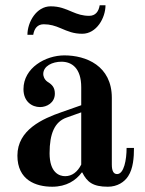

<svg xmlns="http://www.w3.org/2000/svg" viewBox="-20 -696 548 728"><path d="M84 -564H106C110 -588 122 -604 146 -604C170 -604 189 -598 210 -589C238 -577 259 -568 292 -568C346 -568 380 -628 380 -676H358C354 -652 342 -636 318 -636C294 -636 275 -642 254 -651C226 -663 205 -672 172 -672C118 -672 84 -612 84 -564ZM168 -115C168 -189 187 -234 232 -250L288 -270V-72C274 -44 253 -28 227 -28C205 -28 168 -41 168 -115ZM46 -106C46 -13 116 12 178 12C232 12 268 -12 290 -42H292C310 -6 332 12 389 12C425 12 452 -6 466 -28C485 -57 488 -99 488 -135H460C460 -90 450 -36 424 -36C411 -36 404 -47 404 -72V-325C404 -447 306 -486 224 -486C153 -486 69 -439 69 -358C69 -311 101 -290 132 -290C157 -290 188 -306 188 -341C188 -364 178 -375 160 -386C147 -395 144 -409 144 -415C144 -446 179 -462 213 -462C252 -462 288 -438 288 -365V-297L214 -271C142 -246 46 -204 46 -106Z"/></svg>

Font: Old Standard
Style: Bold
Weight: 700
Designer: Alexey Kryukov <alexios@thessalonica.org.ru>
Version: Version 2.0.2